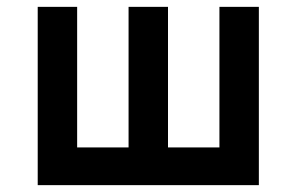

<svg xmlns="http://www.w3.org/2000/svg" viewBox="-20 -540 865 560"><path d="M90 0H735V-520H620V-110H470V-520H355V-110H205V-520H90Z"/></svg>

Font: Grotesk 03
Style: Bold
Weight: 500
Designer: Frank Adebiaye, contributions by Jérémy Landes, Ariel Martín Pérez
Foundry: Velvetyne Type Foundry
Version: Version 3.000;Glyphs 3.1.2 (3150)